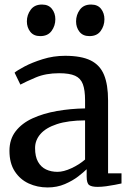

<svg xmlns="http://www.w3.org/2000/svg" viewBox="-20 -812 576 843"><path d="M189 11Q144 11 106 -6.5Q68 -24 44.8 -59.8Q21.5 -95.5 21.5 -150Q21.5 -200.5 48.8 -235.8Q76 -271 123 -292.5Q170 -314 229.5 -324.5Q289 -335 353.5 -336V-371.5Q353.5 -416.5 343.8 -442.5Q334 -468.5 309.5 -479.5Q285 -490.5 239.5 -490.5Q181 -490.5 137.2 -472Q93.5 -453.5 69.5 -440.5L44 -493Q54 -502 87.2 -519.8Q120.5 -537.5 167.5 -552.2Q214.5 -567 266 -567Q336.5 -567 377.8 -546.8Q419 -526.5 436.8 -483.2Q454.5 -440 454.5 -370.5V-51H513.5V-6.5Q502.5 -4 484.2 -0.5Q466 3 445.8 5.8Q425.5 8.5 408.5 8.5Q382.5 8.5 371.5 0.5Q360.5 -7.5 360.5 -37V-69Q348 -56.5 323.5 -37.5Q299 -18.5 264.8 -3.8Q230.5 11 189 11ZM232.5 -57.5Q259 -57.5 293.2 -73.2Q327.5 -89 353.5 -111.5V-283.5Q278.5 -283 230 -267Q181.5 -251 157.8 -223.8Q134 -196.5 134 -162Q134 -124.5 147 -101.5Q160 -78.5 182.2 -68Q204.5 -57.5 232.5 -57.5ZM156 -653.5Q128 -653.5 113 -672.5Q98 -691.5 98 -718Q98 -746.5 114.8 -769.2Q131.5 -792 164 -792H165Q193 -792 208 -773Q223 -754 223 -727.5Q223 -699 206.5 -676.2Q190 -653.5 157 -653.5ZM372 -653.5Q344 -653.5 329 -672.5Q314 -691.5 314 -718Q314 -746.5 330.5 -769.2Q347 -792 379.5 -792H380.5Q409 -792 423.8 -773Q438.5 -754 438.5 -727.5Q438.5 -699 422.2 -676.2Q406 -653.5 373 -653.5Z"/></svg>

Font: Merriweather Light 18pt
Style: Regular
Weight: 400
Version: Version 2.100